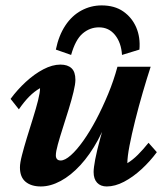

<svg xmlns="http://www.w3.org/2000/svg" viewBox="-20 -672 602 700"><path d="M200.2 -436.5Q226.6 -436.5 240.7 -423.3Q254.9 -410.2 254.9 -380.9Q254.9 -365.2 248 -336.9Q241.2 -308.6 230.5 -273.9Q219.7 -239.3 209 -205.6Q198.2 -171.9 190.9 -145.5Q183.6 -119.1 183.6 -105.5Q183.6 -96.7 188 -91.8Q192.4 -86.9 201.2 -86.9Q216.8 -86.9 238.3 -106Q259.8 -125 283.7 -158.7Q307.6 -192.4 330.6 -235.8Q353.5 -279.3 374 -328.6Q394.5 -377.9 408.2 -428.7H529.3Q515.6 -386.7 500.5 -335Q485.4 -283.2 472.7 -232.4Q460 -181.6 452.1 -140.6Q444.3 -99.6 444.3 -77.1Q463.9 -88.9 482.9 -107.9Q502 -127 521.5 -151.4L551.8 -117.2Q527.3 -84 496.1 -55.2Q464.8 -26.4 432.1 -9.3Q399.4 7.8 369.1 7.8Q346.7 7.8 334 -5.9Q321.3 -19.5 321.3 -44.9Q321.3 -59.6 327.1 -90.8Q333 -122.1 346.2 -170.4Q359.4 -218.8 379.9 -283.2H387.7Q366.2 -214.8 336.9 -161.1Q307.6 -107.4 272.9 -69.8Q238.3 -32.2 201.2 -12.2Q164.1 7.8 128.9 7.8Q93.8 7.8 73.2 -9.3Q52.7 -26.4 52.7 -61.5Q52.7 -78.1 60.1 -106.4Q67.4 -134.8 78.1 -169.9Q88.9 -205.1 100.1 -240.7Q111.3 -276.4 118.7 -305.7Q126 -335 126 -350.6Q105.5 -338.9 86.9 -320.3Q68.4 -301.8 48.8 -273.4L18.6 -311.5Q43 -344.7 74.2 -373.5Q105.5 -402.3 138.2 -419.4Q170.9 -436.5 200.2 -436.5ZM239.3 -471.7 183.6 -491.2Q194.3 -543 218.3 -579.1Q242.2 -615.2 276.9 -633.8Q311.5 -652.3 350.6 -652.3Q397.5 -652.3 429.2 -630.4Q460.9 -608.4 476.6 -572.3Q492.2 -536.1 488.3 -491.2L424.8 -471.7Q421.9 -516.6 399.4 -544.4Q377 -572.3 340.8 -572.3Q307.6 -572.3 281.2 -549.8Q254.9 -527.3 239.3 -471.7Z"/></svg>

Font: Crimson Pro
Style: Bold Italic
Weight: 700
Italic angle: -12°
Designer: Jacques Le Bailly
Foundry: Baron von Fonthausen
Version: Version 1.003